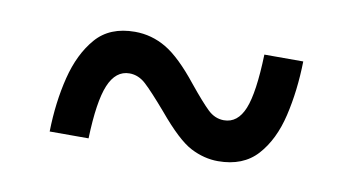

<svg xmlns="http://www.w3.org/2000/svg" viewBox="-36 -524 571 316"><g transform="rotate(10 250.0 -366.0)"><path d="M59 -273Q60 -322 70.5 -364Q81 -406 104 -432.5Q127 -459 169 -459Q197 -459 221.5 -444.5Q246 -430 277 -391Q299 -364 311 -352.5Q323 -341 338 -341Q361 -341 372 -368Q383 -395 385 -459H450Q449 -410 439 -367.5Q429 -325 405.5 -299Q382 -273 340 -273Q317 -273 294.5 -284.5Q272 -296 237 -338Q212 -367 199.5 -378.5Q187 -390 172 -390Q149 -390 137.5 -362.5Q126 -335 124 -273Z"/></g></svg>

Font: Noto Sans Mono ExtraCondensed
Style: Bold
Weight: 700
Width: 2
Designer: Monotype Design Team
Foundry: Monotype Imaging Inc.
Version: Version 2.014